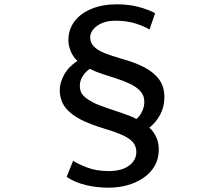

<svg xmlns="http://www.w3.org/2000/svg" viewBox="-20 -799 1040 890"><path d="M673 -662Q651 -676 610 -689.5Q569 -703 515 -703Q478 -703 452 -691.5Q426 -680 412 -662.5Q398 -645 398 -626Q398 -600 416 -582.5Q434 -565 466 -552.5Q498 -540 542 -527Q602 -511 647 -488Q692 -465 717 -431.5Q742 -398 742 -348Q742 -304 722.5 -267.5Q703 -231 672 -207Q688 -195 702 -168Q716 -141 716 -106Q716 -63 697 -30Q678 3 645 25.5Q612 48 570.5 59.5Q529 71 484 71Q427 71 376.5 58.5Q326 46 289 21L319 -54Q341 -39 384 -22.5Q427 -6 484 -6Q544 -6 578 -31Q612 -56 612 -95Q612 -118 599 -136Q586 -154 554.5 -169.5Q523 -185 466 -202Q402 -221 355 -244.5Q308 -268 282.5 -301.5Q257 -335 257 -383Q257 -415 277 -452Q297 -489 339 -517Q321 -532 309 -559Q297 -586 297 -612Q297 -662 325 -699.5Q353 -737 404 -758Q455 -779 522 -779Q577 -779 622 -767Q667 -755 699 -738ZM350 -401Q350 -387 354.5 -374.5Q359 -362 373 -349.5Q387 -337 411 -324.5Q435 -312 474 -299Q511 -287 538 -277.5Q565 -268 583.5 -261Q602 -254 612 -247Q629 -261 639 -283Q649 -305 649 -327Q649 -356 631 -376Q613 -396 583.5 -410Q554 -424 520 -435Q486 -446 453.5 -456.5Q421 -467 396 -480Q373 -463 361.5 -443Q350 -423 350 -401Z"/></svg>

Font: Noto Sans KR Thin Medium
Style: Regular
Weight: 500
Version: Version 2.004-H2;hotconv 1.0.118;makeotfexe 2.5.65603